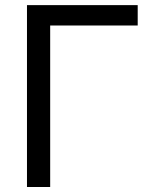

<svg xmlns="http://www.w3.org/2000/svg" viewBox="-20 -748 619 768"><path d="M530.8 -727.5V-646H180.7V0H87.9V-727.5Z"/></svg>

Font: Adwaita Sans
Style: Regular
Weight: 400
Designer: Rasmus Andersson
Foundry: rsms
Version: Version 4.001;git-9221beed3